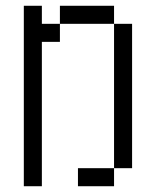

<svg xmlns="http://www.w3.org/2000/svg" viewBox="-20 -645 540 665"><path d="M125 -562.5H187.5V-500H125V0H62.5V-625H125ZM187.5 -625H375V-562.5H187.5ZM250 -62.5H375V0H250ZM375 -562.5H437.5V-62.5H375Z"/></svg>

Font: ChillBitmapSE 16px
Style: Regular
Weight: 400
Designer: Designed by Warren2060
Foundry: ChillType
Version: Version 1.000